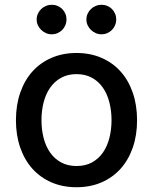

<svg xmlns="http://www.w3.org/2000/svg" viewBox="-20 -775 642 806"><path d="M46.9 -270.2Q46.9 -333.8 65 -386Q83.1 -438.2 116.3 -475.1Q149.5 -512.1 196.6 -532.3Q243.6 -552.6 301.1 -552.6Q358.7 -552.6 405.7 -532.3Q452.8 -512.1 486 -475.1Q519.2 -438.2 537.3 -386Q555.4 -333.8 555.4 -270.2Q555.4 -207 537.3 -155.2Q519.2 -103.3 486 -66.4Q452.8 -29.5 405.7 -9.2Q358.7 11 301.1 11Q243.6 11 196.6 -9.2Q149.5 -29.5 116.3 -66.4Q83.1 -103.3 65 -155.2Q46.9 -207 46.9 -270.2ZM154.1 -270.6Q154.1 -231.2 163 -196.2Q171.9 -161.2 190.2 -134.9Q208.5 -108.7 236.2 -93.4Q263.8 -78.1 301.5 -78.1Q338.8 -78.1 366.5 -93.4Q394.2 -108.7 412.3 -134.9Q430.4 -161.2 439.3 -196.2Q448.2 -231.2 448.2 -270.6Q448.2 -309.7 439.3 -344.8Q430.4 -380 412.3 -406.4Q394.2 -432.9 366.5 -448.3Q338.8 -463.8 301.5 -463.8Q263.8 -463.8 236.2 -448.3Q208.5 -432.9 190.2 -406.4Q171.9 -380 163 -344.8Q154.1 -309.7 154.1 -270.6ZM405.5 -755Q419 -755 430.4 -750.2Q441.8 -745.4 450.1 -737Q458.5 -728.7 463.2 -717.3Q468 -706 468 -692.8Q468 -680.4 463.2 -669.2Q458.5 -658 450.1 -649.5Q441.8 -641 430.4 -636Q419 -631 405.5 -631Q393.1 -631 381.7 -636Q370.4 -641 361.7 -649.5Q353 -658 347.8 -669.2Q342.7 -680.4 342.7 -692.8Q342.7 -706 347.8 -717.3Q353 -728.7 361.7 -737Q370.4 -745.4 381.7 -750.2Q393.1 -755 405.5 -755ZM196.7 -755Q210.2 -755 221.6 -750.2Q233 -745.4 241.3 -737Q249.6 -728.7 254.4 -717.3Q259.2 -706 259.2 -692.8Q259.2 -680.4 254.4 -669.2Q249.6 -658 241.3 -649.5Q233 -641 221.6 -636Q210.2 -631 196.7 -631Q184.3 -631 172.9 -636Q161.6 -641 152.9 -649.5Q144.2 -658 139 -669.2Q133.9 -680.4 133.9 -692.8Q133.9 -706 139 -717.3Q144.2 -728.7 152.9 -737Q161.6 -745.4 172.9 -750.2Q184.3 -755 196.7 -755Z"/></svg>

Font: Cannonade Med
Style: Regular
Weight: 500
Designer: Rasmus Andersson
Foundry: rsms
Version: Version 3.012;git-f93a4a705